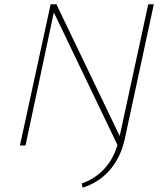

<svg xmlns="http://www.w3.org/2000/svg" viewBox="-20 -678 758 895"><path d="M530 3 223 -637 227 -658H243L548 -23ZM73 0 216 -658H239L99 0ZM365 197 361 177Q394 166 422 147Q450 128 472.5 102Q495 76 511 41.5Q527 7 536 -35L671 -658H697L562 -32Q552 15 533 52.5Q514 90 488.5 118.5Q463 147 431.5 166.5Q400 186 365 197Z"/></svg>

Font: Ysabeau Office Thin
Style: Italic
Weight: 250
Italic angle: -12°
Designer: Christian Thalmann (Catharsis Fonts)
Version: Version 2.001;gftools[0.9.30]; featfreeze: tnum,lnum,ss02